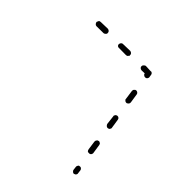

<svg xmlns="http://www.w3.org/2000/svg" viewBox="-75 -408 470 486"><g transform="rotate(-20 160.0 -165.0)"><path d="M47 -1Q46 2 48 4Q49 5 50 6Q51 7 53 7Q54 8 56 7Q57 7 58 6L66 1Q67 0 68 -1Q69 -2 69 -4Q70 -5 69 -7Q69 -8 68 -9Q67 -12 64 -12Q61 -13 58 -11L50 -6Q48 -5 47 -1ZM100 -37Q100 -34 102 -31Q102 -30 104 -29Q105 -28 106 -28Q108 -28 109 -28Q111 -28 112 -29L133 -43Q134 -44 135 -45Q136 -46 136 -48Q136 -49 136 -51Q136 -52 135 -53Q133 -56 130 -56Q127 -57 124 -55L104 -42Q101 -40 100 -37ZM167 -81Q166 -78 168 -75Q169 -74 170 -73Q171 -72 173 -72Q174 -72 176 -72Q177 -72 178 -73L199 -87Q200 -88 201 -89Q202 -90 202 -92Q203 -93 202 -94Q202 -96 201 -97Q199 -100 196 -100Q193 -101 191 -99L170 -86Q168 -84 167 -81ZM234 -128Q234 -126 233 -125Q233 -123 233 -122Q234 -120 234 -119Q236 -117 239 -116Q242 -115 245 -117L266 -131Q268 -132 269 -136Q269 -139 268 -141Q267 -142 266 -143Q264 -144 263 -144Q261 -145 260 -144Q258 -144 257 -143L237 -130Q235 -129 234 -128ZM303 -174Q300 -172 300 -169Q299 -166 301 -163Q302 -162 303 -161Q304 -160 306 -160Q307 -160 309 -160Q310 -160 311 -161L317 -165Q319 -166 320 -169Q321 -172 319 -174L312 -191Q310 -193 307 -194Q304 -195 302 -194Q299 -193 298 -190Q297 -187 298 -184ZM276 -231Q277 -230 279 -230Q280 -229 282 -229Q283 -229 284 -230Q287 -231 288 -234Q289 -237 288 -240L277 -262Q276 -265 273 -266Q270 -267 267 -266Q264 -265 263 -262Q262 -259 264 -256L274 -234Q275 -232 276 -231ZM242 -303Q243 -302 244 -302Q246 -301 247 -301Q249 -301 250 -302Q253 -303 254 -306Q255 -309 254 -312L243 -334Q242 -336 241 -337Q240 -338 238 -338Q237 -339 236 -338Q234 -338 233 -338Q230 -336 229 -333Q228 -331 229 -328L240 -305Q241 -304 242 -303Z"/></g></svg>

Font: FRB American Cursive Dashed Extralight
Style: Italic
Weight: 200
Italic angle: -25°
Version: Version 2.0;Modular Font Editor K font №1